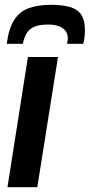

<svg xmlns="http://www.w3.org/2000/svg" viewBox="-20 -778 373 798"><path d="M135 0H11L96 -541H221ZM193 -758Q239 -758 270.5 -749Q302 -740 317.5 -717Q333 -694 333 -654Q333 -640 331.5 -625.5Q330 -611 326 -596H259Q260 -603 261 -609Q262 -615 262 -620Q261 -640 250.5 -652Q240 -664 221.5 -670Q203 -676 180 -676Q143 -676 122 -666.5Q101 -657 90.5 -639.5Q80 -622 75 -596H8Q16 -658 38 -693.5Q60 -729 98 -743.5Q136 -758 193 -758Z"/></svg>

Font: Georama ExtraCondensed Thin SemiBold
Style: Italic
Weight: 600
Italic angle: -9°
Version: Version 1.001